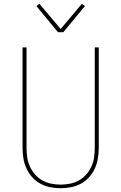

<svg xmlns="http://www.w3.org/2000/svg" viewBox="-20 -985 640 1013"><path d="M300 8Q272 8 244.5 2.5Q217 -3 193 -16Q169 -29 150 -50Q131 -71 119.5 -96.5Q108 -122 103.5 -149.5Q99 -177 99 -205V-735H120V-205Q120 -180 123.5 -155Q127 -130 137.5 -107Q148 -84 164.5 -65Q181 -46 203 -33.5Q225 -21 250 -16Q275 -11 300 -11Q325 -11 350 -16Q375 -21 397 -33.5Q419 -46 435.5 -65Q452 -84 462.5 -107Q473 -130 476.5 -155Q480 -180 480 -205V-735H501V-205Q501 -177 496.5 -149.5Q492 -122 480.5 -96.5Q469 -71 450 -50Q431 -29 407 -16Q383 -3 355.5 2.5Q328 8 300 8ZM286 -815 172 -953 188 -965 300 -832 412 -965 428 -953 314 -815Z"/></svg>

Font: Iosevka Thin Extended
Style: Regular
Weight: 100
Width: 7
Monospace: yes
Designer: Belleve Invis
Foundry: Belleve Invis
Version: Version 32.5.0; ttfautohint (v1.8.4)